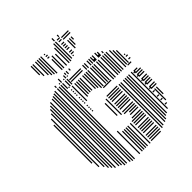

<svg xmlns="http://www.w3.org/2000/svg" viewBox="-249 -1093 1251 1251"><g transform="rotate(-45 376.5 -468.0)"><path d="M52 -176H44V-528H52ZM68 -128H60V-568H68ZM92 -104H84V-592H92ZM108 -80H100V-616H108ZM124 -64H116V-632H124ZM140 -48H132V-632H140ZM164 -40H156V-632H164ZM180 -32H172V-632H180ZM196 -16H188V-632H196ZM212 -16H204V-632H212ZM236 -8H228V-632H236ZM252 0H244V-632H252ZM268 0H260V-632H268ZM296 -412H288V-420H296ZM296 -428H288V-436H296ZM296 -444H288V-452H296ZM296 -460H288V-468H296ZM296 -484H288V-492H296ZM296 -500H288V-508H296ZM296 -516H288V-524H296ZM296 -532H288V-540H296ZM296 -556H288V-564H296ZM296 -572H288V-580H296ZM296 -588H288V-596H296ZM296 -604H288V-612H296ZM296 -628H288V-636H296ZM316 0H308V-208H316ZM340 0H332V-184H340ZM356 0H348V-184H356ZM372 0H364V-184H372ZM388 0H380V-184H388ZM388 -280H380V-392H388ZM412 0H404V-184H412ZM412 -264H404V-408H412ZM512 -4H424V-12H512ZM520 -20H424V-28H520ZM520 -36H424V-44H520ZM520 -52H424V-60H520ZM520 -76H424V-84H520ZM520 -92H424V-100H520ZM520 -108H424V-116H520ZM520 -124H424V-132H520ZM520 -148H424V-156H520ZM520 -164H424V-172H520ZM520 -180H424V-188H520ZM520 -196H440V-204H520ZM520 -220H448V-228H520ZM520 -236H456V-244H520ZM520 -252H424V-260H520ZM520 -268H424V-276H520ZM520 -292H424V-300H520ZM520 -308H424V-316H520ZM520 -324H424V-332H520ZM520 -340H424V-348H520ZM520 -364H424V-372H520ZM520 -380H424V-388H520ZM520 -396H424V-404H520ZM520 -412H424V-420H520ZM520 -468H448V-476H520ZM316 -488H308V-624H316ZM340 -504H332V-624H340ZM356 -512H348V-624H356ZM372 -512H364V-624H372ZM388 -512H380V-624H388ZM412 -504H404V-624H412ZM428 -496H420V-624H428ZM444 -480H436V-624H444ZM460 -480H452V-624H460ZM484 -480H476V-624H484ZM500 -480H492V-624H500ZM516 -480H508V-624H516ZM540 -16H532V-416H540ZM540 -464H532V-472H540ZM556 -24H548V-416H556ZM556 -464H548V-472H556ZM580 -32H572V-416H580ZM580 -464H572V-472H580ZM596 -40H588V-416H596ZM596 -464H588V-472H596ZM612 -56H604V-416H612ZM612 -464H604V-472H612ZM628 -64H620V-416H628ZM628 -464H620V-472H628ZM652 -80H644V-416H652ZM652 -464H644V-472H652ZM672 -108H656V-116H672ZM672 -148H656V-156H672ZM672 -180H656V-188H672ZM672 -220H656V-228H672ZM672 -252H656V-260H672ZM672 -292H656V-300H672ZM672 -324H656V-332H672ZM672 -364H656V-372H672ZM672 -396H656V-404H672ZM684 -128H676V-232H684ZM700 -168H692V-232H700ZM712 -244H664V-252H712ZM712 -260H664V-268H712ZM712 -284H664V-292H712ZM712 -300H664V-308H712ZM712 -316H664V-324H712ZM712 -332H664V-340H712ZM712 -356H664V-364H712ZM712 -372H664V-380H712ZM712 -388H664V-396H712ZM696 -404H664V-412H696ZM696 -460H664V-468H696ZM540 -472H532V-624H540ZM556 -472H548V-624H556ZM580 -472H572V-624H580ZM596 -472H588V-624H596ZM612 -472H604V-624H612ZM628 -472H620V-624H628ZM652 -472H644V-616H652ZM668 -472H660V-600H668ZM684 -472H676V-584H684ZM712 -484H696V-492H712ZM712 -508H696V-516H712ZM704 -524H696V-532H704ZM540 -632H532V-648H540ZM580 -632H572V-648H580ZM612 -632H604V-648H612ZM140 -632H132V-648H140ZM164 -632H156V-656H164ZM180 -632H172V-664H180ZM196 -632H188V-672H196ZM212 -632H204V-680H212ZM236 -632H228V-680H236ZM252 -632H244V-680H252ZM268 -632H260V-680H268ZM284 -632H276V-680H284ZM308 -632H300V-680H308ZM324 -632H316V-680H324ZM432 -644H328V-652H432ZM432 -660H328V-668H432ZM460 -632H452V-672H460ZM476 -632H468V-672H476ZM500 -632H492V-672H500ZM516 -632H508V-672H516ZM532 -632H524V-672H532ZM548 -632H540V-672H548ZM572 -632H564V-672H572ZM588 -632H580V-664H588ZM612 -632H604V-648H612ZM236 -688H228V-704H236ZM268 -688H260V-696H268ZM284 -688H276V-696H284ZM308 -688H300V-696H308ZM324 -688H316V-696H324ZM340 -688H332V-696H340ZM284 -696H276V-720H284ZM324 -696H316V-712H324ZM356 -696H348V-720H356ZM340 -704H332V-720H340ZM380 -704H372V-720H380ZM218 -824H210V-904H218ZM234 -800H226V-904H234ZM258 -784H250V-904H258ZM274 -768H266V-904H274ZM290 -760H282V-904H290ZM306 -752H298V-904H306ZM346 -744H338V-840H346ZM342 -860H326V-868H342ZM342 -876H326V-884H342ZM334 -892H326V-900H334ZM362 -744H354V-856H362ZM386 -744H378V-848H386ZM410 -744H402V-880H410ZM426 -744H418V-904H426ZM442 -752H434V-904H442ZM462 -756H454V-764H462ZM478 -772H454V-780H478ZM478 -788H454V-796H478ZM478 -812H454V-820H478ZM478 -828H454V-836H478ZM478 -844H454V-852H478ZM478 -860H454V-868H478ZM478 -884H454V-892H478ZM478 -900H454V-908H478ZM506 -784H498V-856H506ZM522 -800H514V-856H522ZM538 -832H530V-856H538ZM550 -876H486V-884H550ZM550 -892H486V-900H550ZM442 -912H434V-936H442ZM482 -912H474V-928H482Z"/></g></svg>

Font: Rubik Lines
Style: Regular
Weight: 400
Designer: Hubert and Fischer, NaN
Foundry: Hubert and Fischer, NaN
Version: Version 2.201